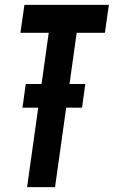

<svg xmlns="http://www.w3.org/2000/svg" viewBox="-20 -770 468 790"><path d="M72.5 -327 86 -424.5H331L317.5 -327ZM91.5 0 180.5 -635H64L80.5 -750H428L411.5 -635H295.5L206.5 0Z"/></svg>

Font: Mohave SemiBold
Style: Italic
Weight: 600
Italic angle: -8°
Designer: Gumpita Rahayu
Foundry: Tokotype
Version: Version 2.003